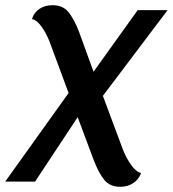

<svg xmlns="http://www.w3.org/2000/svg" viewBox="-72 -699 665 739"><path d="M51 -626Q59 -651 80 -665Q101 -679 130 -679Q170 -679 191.5 -652.5Q213 -626 232 -577L288 -423L458 -660H573L324 -330L402 -121Q414 -91 432.5 -64.5Q451 -38 471 -33Q462 -8 440.5 6Q419 20 391 20Q351 20 329.5 -6.5Q308 -33 289 -82L227 -248L63 0H-52L192 -341L119 -538Q107 -569 89 -595Q71 -621 51 -626Z"/></svg>

Font: Sansita
Style: Italic
Weight: 400
Italic angle: -11°
Designer: Pablo Cosgaya
Foundry: Omnibus-Type
Version: Version 1.006